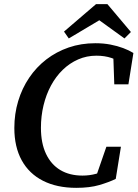

<svg xmlns="http://www.w3.org/2000/svg" viewBox="-20 -888 662 924"><path d="M347 16Q254 16 187 -18Q120 -52 84.5 -116.5Q49 -181 49 -272Q49 -340 67.5 -401.5Q86 -463 120.5 -514Q155 -565 203 -602Q251 -639 310.5 -659.5Q370 -680 439 -680Q478 -680 511.5 -673.5Q545 -667 573 -656.5Q601 -646 622 -633L598 -482H530L525 -627L574 -579Q549 -598 516.5 -609Q484 -620 444 -620Q397 -620 356 -602Q315 -584 282 -552Q249 -520 225.5 -476.5Q202 -433 189.5 -381Q177 -329 177 -273Q177 -199 201.5 -147.5Q226 -96 270.5 -69.5Q315 -43 377 -43Q411 -43 442 -51.5Q473 -60 503 -75L439 -29L492 -182H562L537 -27Q504 -11 458 2.5Q412 16 347 16ZM497 -868 610 -734 579 -703 424 -815H499L311 -703L288 -736L442 -868Z"/></svg>

Font: Source Serif 4 SemiBold
Style: Italic
Weight: 600
Italic angle: -12°
Designer: Frank Grießhammer
Foundry: Adobe Systems Incorporated
Version: Version 4.004;hotconv 1.0.116;makeotfexe 2.5.65601